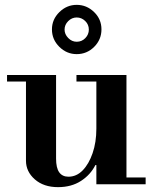

<svg xmlns="http://www.w3.org/2000/svg" viewBox="-20 -759 632 791"><path d="M219 12Q160 12 123.5 -20Q87 -52 87 -97V-435H211V-106Q211 -67 224 -49Q237 -31 262 -31Q295 -31 320.5 -57Q346 -83 361.5 -128Q377 -173 377 -229L397 -79H373Q353 -39 313.5 -13.5Q274 12 219 12ZM377 0V-28H580V0ZM9 -423V-450H211V-423ZM377 -16V-435H501V-16ZM295 -423V-450H501V-423ZM296 -536Q255 -536 224.5 -566Q194 -596 194 -638Q194 -679 224.5 -709Q255 -739 296 -739Q337 -739 367.5 -709.5Q398 -680 398 -638Q398 -596 368 -566Q338 -536 296 -536ZM296 -587Q317 -587 331.5 -602Q346 -617 346 -637Q346 -658 331 -672.5Q316 -687 296 -687Q276 -687 261 -672Q246 -657 246 -637Q246 -618 261 -602.5Q276 -587 296 -587Z"/></svg>

Font: Libre Bodoni Medium
Style: Regular
Weight: 500
Designer: Pablo Impallari, Rodrigo Fuenzalida
Foundry: Impallari Type
Version: Version 2.005;gftools[0.9.23]